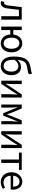

<svg xmlns="http://www.w3.org/2000/svg" viewBox="2089 -2945 869 5087"><g transform="rotate(90 2523.5 -401.5)"><path d="M61 13Q37 13 11 5L29 -79Q43 -75 53 -75Q113 -75 126 -191Q129 -216 168 -543H501V0H409V-469H240Q236 -435 229 -374.5Q222 -314 216 -263Q210 -212 204 -168Q180 13 61 13Z M1127 -63Q1193 -63 1232.5 -120Q1272 -177 1272 -271Q1272 -365 1232.5 -423Q1193 -481 1127 -481Q1060 -481 1019 -423Q978 -365 978 -271Q978 -177 1019 -120Q1060 -63 1127 -63ZM1131 13Q1033 13 967.5 -54.5Q902 -122 893 -239H776V0H685V-543H776V-319H895Q907 -430 972 -493.5Q1037 -557 1131 -557Q1232 -557 1299 -480Q1366 -403 1366 -271Q1366 -140 1299 -63.5Q1232 13 1131 13Z M1565 -312Q1565 -193 1608 -128Q1651 -63 1733 -63Q1796 -63 1836.5 -120Q1877 -177 1877 -269Q1877 -354 1839 -403.5Q1801 -453 1731 -453Q1639 -453 1565 -354ZM1734 13Q1612 13 1545 -76Q1478 -165 1478 -329Q1478 -407 1486.5 -468.5Q1495 -530 1509 -575Q1523 -620 1547 -653.5Q1571 -687 1597 -708.5Q1623 -730 1660.5 -745.5Q1698 -761 1733.5 -769.5Q1769 -778 1818 -785Q1887 -795 1930 -816L1949 -733Q1914 -710 1837 -698Q1805 -693 1787 -690Q1769 -687 1744 -682Q1719 -677 1705 -671.5Q1691 -666 1672 -657.5Q1653 -649 1643 -639Q1633 -629 1620.5 -615Q1608 -601 1601 -583.5Q1594 -566 1587 -543Q1580 -520 1576 -492.5Q1572 -465 1569 -431Q1642 -524 1754 -524Q1852 -524 1912 -455.5Q1972 -387 1972 -269Q1972 -142 1903.5 -64.5Q1835 13 1734 13Z M2118 0V-543H2207V-316Q2207 -291 2205.5 -258Q2204 -225 2201.5 -183Q2199 -141 2198 -116H2202Q2238 -172 2274 -232L2480 -543H2565V0H2476V-227Q2476 -268 2485 -428H2481Q2423 -334 2409 -311L2203 0Z M2749 0V-543H2854L2961 -288Q2968 -267 2984.5 -222.5Q3001 -178 3009 -155H3014Q3057 -265 3064 -288L3168 -543H3273V0H3190V-245Q3190 -292 3200 -432H3196Q3193 -425 3145 -304L3042 -51H2981L2876 -304Q2836 -404 2826 -432H2821L2831 -245V0Z M3456 0V-543H3545V-316Q3545 -291 3543.5 -258Q3542 -225 3539.5 -183Q3537 -141 3536 -116H3540Q3576 -172 3612 -232L3818 -543H3903V0H3814V-227Q3814 -268 3823 -428H3819Q3761 -334 3747 -311L3541 0Z M4206 0V-469H4024V-543H4480V-469H4297V0Z M4804 13Q4692 13 4618 -64Q4544 -141 4544 -271Q4544 -398 4617 -477.5Q4690 -557 4789 -557Q4891 -557 4948 -488.5Q5005 -420 5005 -302Q5005 -276 5001 -250H4635Q4639 -163 4688.5 -111.5Q4738 -60 4815 -60Q4887 -60 4951 -103L4984 -43Q4897 13 4804 13ZM4634 -316H4925Q4925 -397 4889.5 -440.5Q4854 -484 4790 -484Q4730 -484 4686 -438.5Q4642 -393 4634 -316Z"/></g></svg>

Font: Noto Sans SC
Style: Regular
Weight: 400
Designer: Ryoko NISHIZUKA  (kana, bopomofo & ideographs); Paul D. Hunt (Latin, Greek & Cyrillic); Sandoll Communications , Soo-you
Foundry: Adobe
Version: Version 2.002;hotconv 1.0.116;makeotfexe 2.5.65601